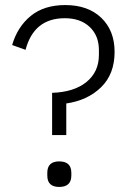

<svg xmlns="http://www.w3.org/2000/svg" viewBox="-20 -730 509 759"><path d="M242 -196H186V-363Q273 -366 322 -406Q371 -446 371 -513V-532Q371 -589 334.5 -623.5Q298 -658 236 -658Q114 -658 81 -533L28 -552Q49 -624 101.5 -667Q154 -710 238 -710Q328 -710 380.5 -659.5Q433 -609 433 -525Q433 -437 379.5 -385Q326 -333 242 -321ZM214 9Q167 9 167 -36V-47Q167 -92 214 -92Q262 -92 262 -47V-36Q262 9 214 9Z"/></svg>

Font: IBM Plex Sans Light
Style: Regular
Weight: 300
Designer: Mike Abbink, Paul van der Laan, Pieter van Rosmalen
Foundry: Bold Monday
Version: Version 3.0